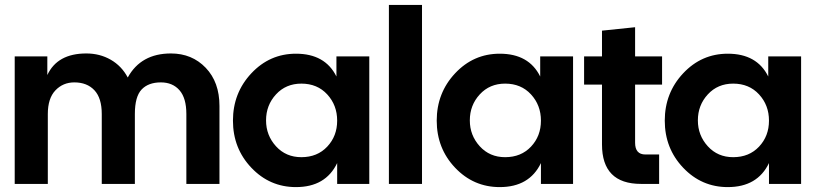

<svg xmlns="http://www.w3.org/2000/svg" viewBox="-20 -750 3327 783"><path d="M40 0V-520H173V-444Q214 -532 332 -532Q387 -532 431.5 -506.5Q476 -481 501 -434Q555 -532 677 -532Q763 -532 819 -473.5Q875 -415 875 -318V0H740V-285Q740 -350 712 -382Q684 -414 636 -414Q585 -414 557.5 -385Q530 -356 530 -285V0H395V-285Q395 -350 365 -382Q335 -414 283 -414Q237 -414 206 -381.5Q175 -349 175 -285V0Z M1187 13Q1080 13 1005 -66Q930 -145 930 -258Q930 -371 1005 -451Q1080 -531 1187 -531Q1306 -531 1352 -438V-520H1486V0H1355V-85Q1308 13 1187 13ZM1209 -109Q1274 -109 1314.5 -152Q1355 -195 1355 -258Q1355 -321 1314.5 -365Q1274 -409 1209 -409Q1146 -409 1105.5 -365Q1065 -321 1065 -259Q1065 -198 1105.5 -153.5Q1146 -109 1209 -109Z M1566 0V-730H1701V0Z M2018 13Q1911 13 1836 -66Q1761 -145 1761 -258Q1761 -371 1836 -451Q1911 -531 2018 -531Q2137 -531 2183 -438V-520H2317V0H2186V-85Q2139 13 2018 13ZM2040 -109Q2105 -109 2145.5 -152Q2186 -195 2186 -258Q2186 -321 2145.5 -365Q2105 -409 2040 -409Q1977 -409 1936.5 -365Q1896 -321 1896 -259Q1896 -198 1936.5 -153.5Q1977 -109 2040 -109Z M2594 0Q2435 0 2435 -161V-405H2362V-520H2435V-625L2570 -639V-520H2680V-405H2570V-168Q2570 -120 2612 -120H2668V0Z M2948 13Q2841 13 2766 -66Q2691 -145 2691 -258Q2691 -371 2766 -451Q2841 -531 2948 -531Q3067 -531 3113 -438V-520H3247V0H3116V-85Q3069 13 2948 13ZM2970 -109Q3035 -109 3075.5 -152Q3116 -195 3116 -258Q3116 -321 3075.5 -365Q3035 -409 2970 -409Q2907 -409 2866.5 -365Q2826 -321 2826 -259Q2826 -198 2866.5 -153.5Q2907 -109 2970 -109Z"/></svg>

Font: Cal Sans
Style: Regular
Weight: 400
Designer: Designer Mark Davis DBA MarkFonts
Foundry: Designer Mark Davis DBA MarkFonts
Version: Version 1.000